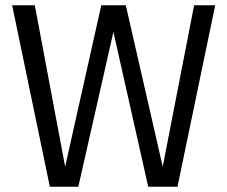

<svg xmlns="http://www.w3.org/2000/svg" viewBox="-20 -708 862 728"><path d="M653 0H542L410 -587L277 0H169L26 -688H112L227 -76L364 -688H457L597 -76L716 -688H796Z"/></svg>

Font: FiraSans
Style: Regular
Weight: 350
Designer: Carrois Corporate & Edenspiekermann AG
Foundry: Carrois Corporate GbR & Edenspiekermann AG
Version: Version 3.106;PS 003.106;hotconv 1.0.70;makeotf.lib2.5.58329